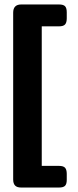

<svg xmlns="http://www.w3.org/2000/svg" viewBox="-20 -770 348 860"><path d="M39 34V-713Q39 -750 75 -750H244Q264 -750 271.5 -742Q279 -734 279 -715V-688Q279 -669 271.5 -660.5Q264 -652 244 -652H167V-27H244Q264 -27 271.5 -18.5Q279 -10 279 9V36Q279 54 271.5 62Q264 70 244 70H75Q56 70 47.5 61Q39 52 39 34Z"/></svg>

Font: Mitr
Style: Regular
Weight: 400
Designer: Thanarat Vachiruckul
Foundry: Cadson Demak
Version: Version 1.002